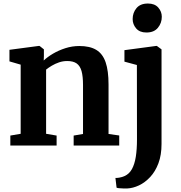

<svg xmlns="http://www.w3.org/2000/svg" viewBox="-20 -824 1022 1087"><path d="M97 -66.5V-458L33.5 -476.5V-542L199.5 -564H204L228.5 -544.5V-506L227.5 -481.5Q248.5 -501.5 280.2 -520.2Q312 -539 350.2 -551.2Q388.5 -563.5 429 -563.5Q489 -563.5 525.2 -541.5Q561.5 -519.5 578 -471.5Q594.5 -423.5 594.5 -345.5V-65.5L655 -57V0H397V-56.5L450 -65.5V-343Q450 -391.5 441.8 -421.2Q433.5 -451 414 -464.8Q394.5 -478.5 360.5 -478.5Q336.5 -478.5 314.5 -471Q292.5 -463.5 273.5 -452.2Q254.5 -441 241 -430V-66.5L300.5 -56.5V0H38.5V-56.5ZM700 243Q689 243 676.5 242.8Q664 242.5 654 241.5Q644 240.5 640 238.5L633.5 183.5Q640.5 184 655 181.8Q669.5 179.5 685.5 172.5Q711.5 161 726.8 133.5Q742 106 748.8 63.8Q755.5 21.5 755.5 -35L755 -456L684.5 -475V-540L864.5 -564H868L894.5 -544.5V-9Q894.5 53.5 877 100.2Q859.5 147 830.2 178.2Q801 209.5 767 225.5Q733 241.5 700 243ZM808.5 -640Q770.5 -640 750.8 -663.2Q731 -686.5 731 -716Q731 -752 752.8 -778Q774.5 -804 817 -804H818Q856 -804 876 -781.2Q896 -758.5 896 -729Q896 -693.5 874 -666.8Q852 -640 809.5 -640Z"/></svg>

Font: Merriweather 28pt
Style: Bold
Weight: 700
Version: Version 2.100